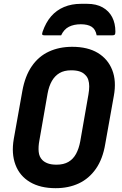

<svg xmlns="http://www.w3.org/2000/svg" viewBox="-20 -965 640 1005"><path d="M358 -720Q439 -720 492 -688Q545 -656 567.5 -598.5Q590 -541 576 -464L531 -212Q518 -133 482 -81.5Q446 -30 392.5 -5Q339 20 271 20Q191 20 137 -12Q83 -44 61 -102.5Q39 -161 52 -237L97 -489Q111 -567 146.5 -618.5Q182 -670 236 -695Q290 -720 358 -720ZM186 -229Q180 -197 182.5 -170.5Q185 -144 202 -127Q213 -116 231 -109.5Q249 -103 276 -103Q313 -103 338 -117.5Q363 -132 378 -159.5Q393 -187 400 -225L443 -471Q447 -494 447 -513Q447 -532 442 -547.5Q437 -563 426 -573Q415 -585 397 -591Q379 -597 353 -597Q316 -597 291.5 -582.5Q267 -568 251.5 -541Q236 -514 229 -475ZM300 -780Q279 -780 256.5 -780Q234 -780 214 -780Q204 -780 201.5 -783.5Q199 -787 203 -799Q220 -848 248 -880Q276 -912 315.5 -928.5Q355 -945 404 -945H436Q484 -945 517 -926.5Q550 -908 567 -875.5Q584 -843 584 -799Q584 -787 580.5 -783.5Q577 -780 567 -780Q547 -780 527 -780Q507 -780 486 -780Q480 -812 459.5 -825Q439 -838 403 -838Q367 -838 341 -825Q315 -812 300 -780Z"/></svg>

Font: RecMonoLinear Nerd Font Mono
Style: Bold Italic
Weight: 700
Italic angle: -10°
Monospace: yes
Version: Version 1.085; ttfautohint (v1.8.4.7-5d5b);Nerd Fonts 3.2.1